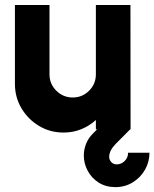

<svg xmlns="http://www.w3.org/2000/svg" viewBox="-20 -520 621 772"><path d="M40 -183V-500H179V-221Q179 -182.5 206.5 -155.2Q234 -128 272.5 -128Q311 -128 338.2 -155.2Q365.5 -182.5 365.5 -221V-500H504.5L505 0H365.5V-37.5Q340 -14 306.8 -0.5Q273.5 13 236 13Q181.5 13 137.2 -13.5Q93 -40 66.5 -84.2Q40 -128.5 40 -183ZM443 232.5Q404.5 232 376.2 213.8Q348 195.5 332.5 166.5Q317 137.5 317 105Q317 81.5 326 58.5Q335 35.5 354 16.5L438 -67.5L504.5 -1Q473.5 30 446.2 57.5Q419 85 419 110.5Q419 122 427 131.2Q435 140.5 448.5 141Q467.5 141 481.2 127.5Q495 114 495 94H581Q581 131 563 162.5Q545 194 513.8 213.2Q482.5 232.5 443 232.5Z"/></svg>

Font: Urbanist ExtraBold
Style: Regular
Weight: 800
Designer: Corey Hu
Foundry: Corey Hu
Version: Version 1.330; ttfautohint (v1.8.4.7-5d5b)